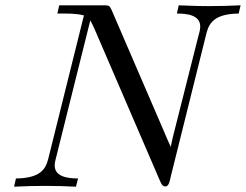

<svg xmlns="http://www.w3.org/2000/svg" viewBox="-20 -703 926 723"><path d="M33 0C72 -2 112 -3 151 -3C189 -3 228 -2 266 0L274 -31C231 -31 186 -39 186 -80C186 -87 187 -93 189 -101L307 -574C311 -591 316 -609 320 -626C332 -605 341 -582 351 -559L582 -23C586 -15 590 -1 602 -1C616 -1 618 -17 624 -42L753 -560C763 -600 769 -651 879 -652V-653L886 -683C845 -681 804 -680 763 -680C719 -680 686 -682 653 -683L646 -652C683 -652 734 -647 734 -603C734 -591 730 -578 727 -567L633 -195C629 -180 626 -165 623 -150C614 -169 606 -188 598 -207L400 -666C393 -681 390 -683 374 -683H203L196 -652C233 -652 265 -653 296 -645L162 -106C152 -66 132 -32 40 -31Z"/></svg>

Font: CMU Serif
Style: Italic
Weight: 500
Italic angle: -14.04°
Version: Version 0.7.0